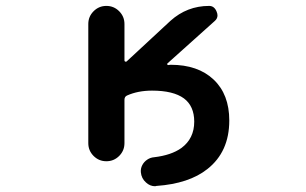

<svg xmlns="http://www.w3.org/2000/svg" viewBox="-20 -567 1040 653"><path d="M459 18.6Q458 5.9 463.9 -5.4Q469.7 -16.6 480.5 -23.9Q491.2 -31.2 503.9 -32.2Q562.5 -39.1 596.7 -63.5Q640.6 -95.7 640.6 -153.3Q640.6 -206.1 605.5 -232.4Q569.3 -258.8 497.1 -258.8Q449.2 -258.8 412.1 -242.2Q403.3 -238.3 403.3 -227.5V-80.1Q403.3 -54.7 385.3 -36.6Q367.2 -18.6 341.8 -18.6Q316.4 -18.6 298.3 -36.6Q280.3 -54.7 280.3 -80.1V-485.4Q280.3 -510.7 298.3 -528.8Q316.4 -546.9 341.8 -546.9Q367.2 -546.9 385.3 -528.8Q403.3 -510.7 403.3 -485.4V-361.3Q403.3 -358.4 406.2 -357.4Q409.2 -356.4 411.1 -358.4L559.6 -496.1Q616.2 -546.9 691.4 -546.9Q709 -546.9 716.8 -527.3Q719.7 -520.5 719.7 -514.6Q719.7 -503.9 710.9 -496.1L549.8 -351.6Q547.9 -350.6 548.8 -348.1Q549.8 -345.7 551.8 -345.7Q555.7 -345.7 559.6 -346.7H560.5Q653.3 -346.7 706.5 -296.4Q759.8 -246.1 759.8 -157.2Q759.8 -50.8 685.5 7.8Q623 57.6 511.7 65.4Q509.8 66.4 507.8 66.4Q490.2 66.4 476.6 53.7Q460.9 40 459 18.6Z"/></svg>

Font: Rounded-X Mgen+ 1m medium
Style: Regular
Weight: 500
Designer: [Source Han Sans]
Ryoko NISHIZUKA  (kana & ideographs); Paul D. Hunt (Latin, Greek & Cyrillic); Wenlong ZHANG  (bopomofo
Version: Version 1.059.20150602